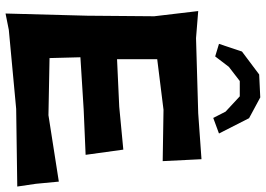

<svg xmlns="http://www.w3.org/2000/svg" viewBox="-152 -767 950 686"><g transform="rotate(90 323.0 -424.0)"><path d="M181.6 -717.8 218.8 -766.6 269.5 -805.7H324.2L378.9 -754.9L401.4 -710.9L457 -731.4L402.3 -838.9L328.1 -878.9L246.1 -875L164.1 -813.5L136.7 -731.4ZM116.2 -649.4 19.5 -657.2 38.1 -500 36.1 -260.7 28.3 31.2 86.9 19.5 369.1 -6.8 646.5 -10.7 636.7 -77.1 628.9 -159.2 391.6 -122.1 187.5 -126 184.6 -236.3 372.1 -248 533.2 -254.9 514.6 -389.6 361.3 -375 191.4 -367.2V-510.7L372.1 -533.2L555.7 -530.3L548.8 -668.9L384.8 -657.2Z"/></g></svg>

Font: MaokenAssortedSans-Lite
Style: Lite
Weight: 400
Version: Version 1.400